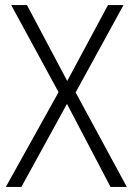

<svg xmlns="http://www.w3.org/2000/svg" viewBox="-20 -734 521 754"><path d="M478 0H414L243 -326L64 0H3L210 -372L24 -714H86L244 -416L404 -714H465L277 -371Z"/></svg>

Font: Noto Sans Lao SemiCondensed Light
Style: Regular
Weight: 300
Width: 4
Designer: Monotype Design Team
Foundry: Monotype Imaging Inc.
Version: Version 2.003; ttfautohint (v1.8.4.7-5d5b)